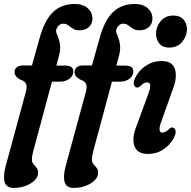

<svg xmlns="http://www.w3.org/2000/svg" viewBox="-33 -748 939 944"><path d="M38.5 -394Q38.5 -408 49.2 -417Q60 -426 78 -426H124L161.5 -559.5Q186 -649 228 -688.8Q270 -728.5 334.5 -728.5Q374.5 -728.5 398 -707.8Q421.5 -687 421.5 -657Q421.5 -631 404 -615Q386.5 -599 358 -599Q338 -599 325.8 -607Q313.5 -615 303 -623.2Q292.5 -631.5 278 -631.5Q256.5 -631.5 245 -606.5Q241 -596 245 -584.8Q249 -573.5 254.8 -558.8Q260.5 -544 262.5 -523.5Q264.5 -503 257 -473.5L244 -425.5H285.5Q305.5 -425.5 316.5 -419.2Q327.5 -413 327.5 -395.5Q327.5 -375 308.2 -360.8Q289 -346.5 263 -346.5H222.5L130.5 -5Q124 18.5 124 36.5Q124 50.5 131.8 59.2Q139.5 68 147 77.2Q154.5 86.5 154.5 101Q154.5 122 137 139Q119.5 156 92.2 166Q65 176 35 176Q-1 176 -9.8 148.5Q-18.5 121 -5.5 70L94.5 -298Q101 -322 95 -335.8Q89 -349.5 65 -357.5Q38.5 -372 38.5 -394ZM333.5 -394Q333.5 -408 344.2 -417Q355 -426 373 -426H419L456.5 -559.5Q481 -649 523 -688.8Q565 -728.5 629.5 -728.5Q669.5 -728.5 693 -707.8Q716.5 -687 716.5 -657Q716.5 -631 699 -615Q681.5 -599 653 -599Q633 -599 620.8 -607Q608.5 -615 598 -623.2Q587.5 -631.5 573 -631.5Q551.5 -631.5 540 -606.5Q536 -596 540 -584.8Q544 -573.5 549.8 -558.8Q555.5 -544 557.5 -523.5Q559.5 -503 552 -473.5L539 -425.5H580.5Q600.5 -425.5 611.5 -419.2Q622.5 -413 622.5 -395.5Q622.5 -375 603.2 -360.8Q584 -346.5 558 -346.5H517.5L425.5 -5Q419 18.5 419 36.5Q419 50.5 426.8 59.2Q434.5 68 442 77.2Q449.5 86.5 449.5 101Q449.5 122 432 139Q414.5 156 387.2 166Q360 176 330 176Q294 176 285.2 148.5Q276.5 121 289.5 70L389.5 -298Q396 -322 390 -335.8Q384 -349.5 360 -357.5Q333.5 -372 333.5 -394ZM798 -514Q767.5 -514 751 -533.2Q734.5 -552.5 734 -582Q734 -615.5 756.5 -643.5Q779 -671.5 819.5 -671.5Q851.5 -671.5 868.8 -652.5Q886 -633.5 886 -604Q886 -570.5 862.8 -542.2Q839.5 -514 798 -514ZM760.5 -151.5Q740 -96 765 -96Q772.5 -96 780.8 -100Q789 -104 799.5 -114.5Q808 -122.5 816 -121Q826 -120 829.8 -106.2Q833.5 -92.5 821.5 -69.5Q801.5 -33 768.2 -12Q735 9 695 9Q642.5 9 628.5 -28.2Q614.5 -65.5 635.5 -121L696.5 -287.5Q717.5 -343 690 -343Q682 -343 674.2 -338.8Q666.5 -334.5 655.5 -323.5Q647 -316 639.5 -318Q629 -319 625.2 -332.5Q621.5 -346 633.5 -369Q652.5 -404.5 686.2 -426.2Q720 -448 760.5 -448Q813 -448 826.2 -410.5Q839.5 -373 820 -318.5Z"/></svg>

Font: Fraunces 144pt SuperSoft SemiBold
Style: Italic
Weight: 600
Italic angle: -16°
Version: Version 1.000;[b76b70a41]